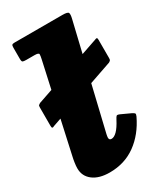

<svg xmlns="http://www.w3.org/2000/svg" viewBox="-200 -860 826 965"><g transform="rotate(-30 213.0 -377.5)"><path d="M12 -453Q5.5 -449 2.8 -446.5Q0 -444 0 -432.5V-327Q0 -316 3.8 -314.5Q7.5 -313 15 -317.5L414 -455.5Q422 -460.5 423.8 -463.8Q425.5 -467 425.5 -476.5V-581Q425.5 -592.5 421.2 -592.8Q417 -593 409 -589.5ZM363 -739Q368.5 -761.5 365.2 -770.8Q362 -780 331 -780H53Q41.5 -780 38.2 -776.2Q35 -772.5 35 -760.5V-696Q35 -680.5 40 -677.8Q45 -675 60.5 -675H108Q133 -675 133 -666Q133 -657 129 -639L19 -140Q15.5 -125.5 12.8 -107Q10 -88.5 10 -74Q10 -29 45.2 -2Q80.5 25 142 25Q228.5 25 293.5 -22Q358.5 -69 398 -152Q403.5 -164 400.2 -168.2Q397 -172.5 385.5 -178L333.5 -202Q318 -209 313.8 -205.2Q309.5 -201.5 302.5 -188Q283.5 -151.5 266.2 -134.2Q249 -117 234 -117Q220 -117 220 -131Q220 -135 221 -140.8Q222 -146.5 223 -151Z"/></g></svg>

Font: Besley Black
Style: Italic
Weight: 900
Italic angle: -13°
Designer: Owen Earl
Foundry: indestructible type*
Version: Version 2.001